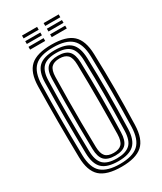

<svg xmlns="http://www.w3.org/2000/svg" viewBox="-233 -1021 939 1113"><g transform="rotate(-30 237.0 -465.0)"><path d="M236.5 8.5Q137.8 8.5 94.1 -31.5Q50.5 -71.5 48.8 -163.2Q47.8 -229.2 47.1 -287.5Q46.5 -345.8 46.5 -401.4Q46.5 -457 47.1 -514.6Q47.8 -572.2 48.8 -637Q50.5 -728.8 94.1 -768.6Q137.8 -808.5 236.5 -808.5Q333.8 -808.5 377.2 -768.8Q420.8 -729 423.5 -637.5Q425.5 -572.5 426.5 -515Q427.5 -457.5 427.4 -402Q427.2 -346.5 426.4 -288Q425.5 -229.5 423.5 -162.8Q420.8 -69.8 376.5 -30.6Q332.2 8.5 236.5 8.5ZM236.5 -10.2Q321 -10.2 359.8 -45.4Q398.5 -80.5 400.8 -164Q402.2 -226 403.1 -282.8Q404 -339.5 404 -395.2Q404 -451 403.2 -510.2Q402.5 -569.5 400.8 -636.5Q398.5 -719 360 -754.4Q321.5 -789.8 236.5 -789.8Q148.5 -789.8 111 -753.6Q73.5 -717.5 71.5 -636.5Q70.2 -578.5 69.6 -524Q69 -469.5 69 -413.6Q69 -357.8 69.6 -296.5Q70.2 -235.2 71.5 -164Q73.2 -78.8 113.4 -44.5Q153.5 -10.2 236.5 -10.2ZM236.5 -28.8Q161.8 -28.8 128.9 -60.1Q96 -91.5 94.5 -164Q93.5 -229.2 92.9 -287.4Q92.2 -345.5 92.2 -401.1Q92.2 -456.8 92.9 -514.4Q93.5 -572 94.5 -636.5Q96 -708.8 128.8 -740Q161.5 -771.2 236.5 -771.2Q309.2 -771.2 342.4 -740.1Q375.5 -709 377.8 -635.8Q379.5 -576.8 380.5 -519.9Q381.5 -463 381.5 -405.8Q381.5 -348.5 380.6 -288.9Q379.8 -229.2 377.8 -164.5Q375.5 -91.2 342.1 -60Q308.8 -28.8 236.5 -28.8ZM236.5 -47.2Q295 -47.2 324 -73.2Q353 -99.2 354.8 -165.2Q356.5 -226.8 357.2 -284.2Q358 -341.8 358.1 -398.4Q358.2 -455 357.5 -513.4Q356.8 -571.8 354.8 -635Q353 -700.5 324.2 -726.6Q295.5 -752.8 236.5 -752.8Q173.8 -752.8 146.2 -725.5Q118.8 -698.2 117.5 -635.8Q116 -571.5 115.2 -514.2Q114.5 -457 114.6 -401.6Q114.8 -346.2 115.4 -288.2Q116 -230.2 117.5 -164.5Q118.8 -102.5 146.1 -74.9Q173.5 -47.2 236.5 -47.2ZM236.5 -65.8Q186.2 -65.8 163.9 -89Q141.5 -112.2 140.5 -165.2Q138.8 -243 138.2 -320.2Q137.8 -397.5 138.2 -475.9Q138.8 -554.2 140.5 -635.5Q141.5 -689.5 164.8 -711.9Q188 -734.2 236.5 -734.2Q285.8 -734.2 308.1 -711.2Q330.5 -688.2 332 -634.8Q333.8 -574.8 334.8 -518.9Q335.8 -463 335.8 -407.1Q335.8 -351.2 334.9 -292.2Q334 -233.2 332 -167Q330.5 -113.5 308.8 -89.6Q287 -65.8 236.5 -65.8ZM236.5 -84.2Q273 -84.2 290.6 -102.9Q308.2 -121.5 309 -167.8Q310 -222 310.6 -275.9Q311.2 -329.8 311.4 -386Q311.5 -442.2 311 -503.2Q310.5 -564.2 309 -632.8Q308.2 -680 290 -697.9Q271.8 -715.8 236.5 -715.8Q199 -715.8 181.6 -697.4Q164.2 -679 163.2 -634.8Q161.5 -556.5 160.9 -481.9Q160.2 -407.2 160.8 -329.8Q161.2 -252.2 163.2 -165.5Q164.2 -122 181.2 -103.1Q198.2 -84.2 236.5 -84.2ZM260 -920.2V-939.2H360.8V-920.2ZM115.2 -845V-863.8H216.2V-845ZM115.2 -882.8V-901.5H216.2V-882.8ZM115.2 -920.2V-939.2H216.2V-920.2ZM260 -845V-863.8H360.8V-845ZM260 -882.8V-901.5H360.8V-882.8Z"/></g></svg>

Font: Big Shoulders Inline Text Thin
Style: Bold
Weight: 700
Version: Version 2.002